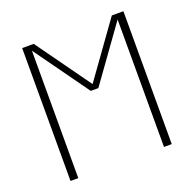

<svg xmlns="http://www.w3.org/2000/svg" viewBox="-129 -867 1007 998"><g transform="rotate(-20 375.0 -367.5)"><path d="M95 0V-735H159L375 -434L591 -735H655V0H612V-705L396 -404H354L138 -705V0Z"/></g></svg>

Font: Zed Sans Extralight Extended
Style: Regular
Weight: 200
Width: 7
Designer: Belleve Invis
Foundry: Belleve Invis
Version: Version 1.0.0; ttfautohint (v1.8.4)